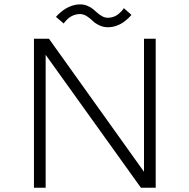

<svg xmlns="http://www.w3.org/2000/svg" viewBox="-20 -882 890 902"><path d="M487 -754Q464.5 -754 445 -763.8Q425.5 -773.5 414.2 -785Q403 -796.5 387.5 -806.2Q372 -816 355.5 -816Q341.5 -816 328.8 -811.5Q316 -807 307.2 -800.5Q298.5 -794 292 -787.2Q285.5 -780.5 282.5 -776L279.5 -771.5L243 -802.5Q244.5 -804.5 249.8 -810.2Q255 -816 265.8 -825Q276.5 -834 289.5 -842Q302.5 -850 320.2 -855.8Q338 -861.5 355.5 -861.5Q374 -861.5 390 -855Q406 -848.5 417 -839.2Q428 -830 438.5 -820.8Q449 -811.5 461.2 -805Q473.5 -798.5 487 -798.5Q501 -798.5 513.8 -803.2Q526.5 -808 534.8 -814.5Q543 -821 549.5 -827.8Q556 -834.5 559 -839L561.5 -844L597.5 -812Q594 -807.5 586.5 -800Q579 -792.5 564.5 -781Q550 -769.5 529.2 -761.8Q508.5 -754 487 -754ZM656.5 -700H711.5V0H642L194.5 -624.5V0H139.5V-700H210L656.5 -75Z"/></svg>

Font: League Mono Wide UltraLight
Style: Regular
Weight: 200
Width: 8
Designer: Tyler Finck
Foundry: The League of Moveable Type / Tyler Finck
Version: Version 2.210